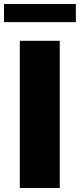

<svg xmlns="http://www.w3.org/2000/svg" viewBox="-51 -929 395 949"><path d="M244.3 -727.3V0H46.9V-727.3ZM323.9 -909.1V-819.6H-31.2V-909.1Z"/></svg>

Font: Inter UI Black
Style: Regular
Weight: 900
Designer: Rasmus Andersson
Foundry: rsms
Version: 3.2;8d6f07862